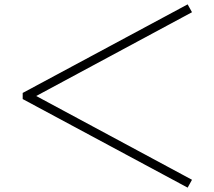

<svg xmlns="http://www.w3.org/2000/svg" viewBox="-20 -704 980 880"><path d="M84 -250 840 156 860 120 146 -264 860 -648 840 -684 84 -278Z"/></svg>

Font: Old Standard
Style: Regular
Weight: 400
Designer: Alexey Kryukov <alexios@thessalonica.org.ru>
Version: Version 2.0